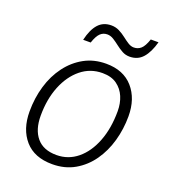

<svg xmlns="http://www.w3.org/2000/svg" viewBox="-134 -826 833 935"><g transform="rotate(20 282.0 -358.5)"><path d="M243 9Q150 9 101 -47Q52 -103 52 -195Q52 -265 70.5 -327.5Q89 -390 125 -438Q161 -486 211 -513.5Q261 -541 324 -541Q414 -541 463.5 -484.5Q513 -428 513 -337Q513 -271 495.5 -209Q478 -147 443.5 -98Q409 -49 358.5 -20Q308 9 243 9ZM247 -40Q308 -40 355 -78.5Q402 -117 428.5 -185.5Q455 -254 455 -343Q455 -383 441 -416.5Q427 -450 398 -471Q369 -492 323 -492Q260 -492 212 -453Q164 -414 137 -347Q110 -280 110 -194Q110 -122 144.5 -81Q179 -40 247 -40ZM178 -612Q191 -668 216.5 -696.5Q242 -725 284 -725Q306 -725 325 -715.5Q344 -706 360.5 -693Q377 -680 392 -670.5Q407 -661 422 -661Q443 -661 458.5 -674.5Q474 -688 487 -726H527Q512 -671 486 -641.5Q460 -612 418 -612Q397 -612 379.5 -621.5Q362 -631 345.5 -644Q329 -657 313 -667Q297 -677 280 -677Q259 -677 244 -662.5Q229 -648 217 -612Z"/></g></svg>

Font: Noto Sans Light
Style: Italic
Weight: 300
Italic angle: -12°
Designer: Monotype Design Team
Foundry: Monotype Imaging Inc.
Version: Version 2.013; ttfautohint (v1.8.4.7-5d5b)